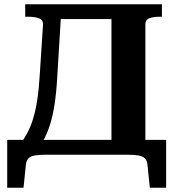

<svg xmlns="http://www.w3.org/2000/svg" viewBox="-20 -730 827 906"><path d="M244 -710H582V-640H244ZM666 -15H506V-710H744V-651H734Q704 -651 685 -644Q666 -637 666 -615ZM676 48Q674 27 663.5 17Q653 7 632.5 3.5Q612 0 577 0H200Q166 0 145 3.5Q124 7 114 17.5Q104 28 102 49L91 156H14V-70H764V156H687ZM168 -39H68Q90 -68 107 -99Q124 -130 136 -169Q148 -208 156 -260Q164 -312 168 -383L183 -614Q184 -636 164.5 -643.5Q145 -651 115 -651H99V-710H271L251 -380Q246 -285 235 -222Q224 -159 207 -116Q190 -73 168 -39Z"/></svg>

Font: Roboto Serif 28pt SemiBold
Style: Regular
Weight: 600
Designer: Greg Gazdowicz
Foundry: Commercial Type
Version: Version 1.008